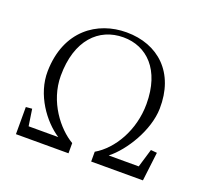

<svg xmlns="http://www.w3.org/2000/svg" viewBox="-126 -922 1204 1088"><g transform="rotate(20 475.5 -378.5)"><path d="M69.3 0H386.2V-61.5C297.9 -112.8 194.8 -241.2 194.8 -398.4C194.8 -613.3 307.1 -724.1 455.1 -724.1C596.2 -724.1 706.1 -619.6 706.1 -413.6C706.1 -254.9 624 -117.7 522.9 -59.1V0H835L856 -173.8L818.8 -177.2L785.6 -66.4H604.5C690.9 -134.3 782.7 -283.7 785.6 -414.1C790 -632.3 653.3 -756.8 461.9 -756.8C286.6 -756.8 121.1 -644 116.2 -397.9C113.3 -254.9 210 -125 300.3 -66.4H121.6L106.4 -167L69.3 -163.6Z"/></g></svg>

Font: Merriweather
Style: Light
Weight: 250
Designer: Eben Sorkin ( eben@eyebytes.com )
Foundry: Sorkin Type Co.
Version: Version 1.003